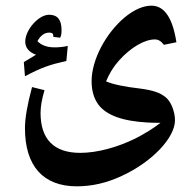

<svg xmlns="http://www.w3.org/2000/svg" viewBox="-20 -540 676 677"><path d="M251 117C304 117 357 105 410 80C518 30 597 -55 597 -116C597 -146 583 -183 563 -198C543 -214 518 -222 472 -228C420 -234 380 -242 354 -253C365 -280 380 -305 400 -327C441 -373 490 -401 526 -401C538 -401 548 -395 558 -382L602 -391C589 -476 560 -520 514 -520C485 -520 453 -506 420 -479C353 -423 303 -329 303 -254C303 -220 311 -193 327 -171C355 -134 411 -113 500 -108C514 -107 530 -107 546 -107C519 -86 489 -68 458 -52C393 -20 322 -1 263 -1C170 -1 123 -49 123 -142C123 -165 128 -192 137 -222L93 -233C76 -170 68 -122 68 -88C68 45 132 117 251 117ZM68 -271C126 -302 156 -312 214 -325L219 -378C201 -374 185 -373 172 -373C147 -373 126 -380 112 -395C123 -415 137 -425 154 -425C164 -425 168 -421 168 -414V-410L192 -407C196 -414 197 -423 197 -434C197 -470 183 -488 153 -488C116 -488 69 -435 69 -393C69 -372 82 -356 107 -347L64 -321Z"/></svg>

Font: Noto Naskh Arabic UI
Style: Bold
Weight: 700
Designer: Monotype Design Team, David Williams, Mohamad Dakak and Nizar Qandah
Foundry: Monotype Imaging Inc.
Version: Version 2.016